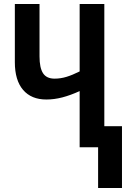

<svg xmlns="http://www.w3.org/2000/svg" viewBox="-20 -734 647 957"><path d="M500 -714V-105H588V203H469V0H377V-280Q331 -259 290.5 -248.5Q250 -238 211 -238Q136 -238 95 -286Q54 -334 54 -424V-714H177V-453Q177 -396 194.5 -369Q212 -342 252 -342Q282 -342 311.5 -351Q341 -360 377 -378V-714Z"/></svg>

Font: Avrile Sans Condensed SemiBold
Style: Regular
Weight: 600
Width: 3
Designer: Monotype Design Team
Foundry: Monotype Imaging Inc.
Version: Version 2.001;September 10, 2019;FontCreator 11.5.0.2425 64-